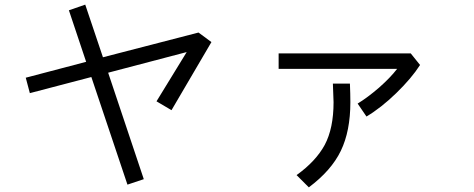

<svg xmlns="http://www.w3.org/2000/svg" viewBox="-20 -764 2040 826"><path d="M276.4 -719.7Q293.9 -725.6 346.7 -744.1Q366.2 -687.5 422.9 -517.6Q525.4 -543.9 834 -624Q847.7 -614.3 889.6 -583Q846.7 -509.8 717.8 -290Q702.1 -299.8 653.3 -328.1Q685.5 -380.9 783.2 -540Q698.2 -517.6 445.3 -451.2Q483.4 -336.9 598.6 6.8Q581.1 12.7 528.3 30.3Q489.3 -85 373 -432.6Q306.6 -415 108.4 -363.3Q104.5 -379.9 90.8 -429.7Q155.3 -447.3 350.6 -498Q332 -553.7 276.4 -719.7Z M1178.7 -467.8Q1178.7 -484.4 1178.7 -534.2Q1321.3 -534.2 1747.1 -534.2Q1756.8 -521.5 1787.1 -484.4Q1750 -426.8 1684.6 -363.3Q1619.1 -299.8 1556.6 -262.7Q1543.9 -281.2 1518.6 -318.4Q1560.5 -343.8 1610.4 -386.7Q1659.2 -429.7 1688.5 -467.8Q1518.6 -467.8 1178.7 -467.8ZM1255.9 -10.7Q1338.9 -70.3 1377 -140.6Q1415 -211.9 1415 -324.2Q1414.1 -350.6 1412.1 -404.3Q1430.7 -404.3 1485.4 -404.3Q1487.3 -357.4 1487.3 -324.2Q1487.3 -200.2 1446.3 -115.2Q1405.3 -30.3 1308.6 42Q1291 24.4 1255.9 -10.7Z"/></svg>

Font: Gothic A1
Style: Regular
Weight: 400
Designer: HanYang I&C Co.,Ltd.
Version: Version 2.50